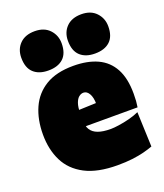

<svg xmlns="http://www.w3.org/2000/svg" viewBox="-140 -836 805 944"><g transform="rotate(-20 263.0 -363.5)"><path d="M313 16Q208 16 143 -18Q78 -52 48 -112.2Q18 -172.5 18 -251Q18 -329.5 45 -389.8Q72 -450 128.2 -484Q184.5 -518 273 -518Q347 -518 399 -494Q451 -470 478.5 -419.2Q506 -368.5 506 -288Q506 -266.5 504.8 -250.2Q503.5 -234 501 -218L314 -279Q315 -285 315.5 -291.5Q316 -298 316 -303Q316 -337 304.5 -357Q293 -377 275 -377Q262.5 -377 251.2 -368Q240 -359 233 -339.2Q226 -319.5 226 -287V-248Q226 -219.5 237.8 -200.8Q249.5 -182 275 -172.5Q300.5 -163 342 -163Q358 -163 384.2 -166.8Q410.5 -170.5 439.2 -177.8Q468 -185 492 -196L499 -14Q479 -6.5 452 0.5Q425 7.5 390.2 11.8Q355.5 16 313 16ZM101 -218V-300L374 -310L501 -298V-218ZM396 -538Q346.5 -538 318.8 -563.8Q291 -589.5 291 -642Q291 -686.5 319 -714.8Q347 -743 397 -743Q446.5 -743 474.2 -713.5Q502 -684 502 -642Q502 -589.5 474.2 -563.8Q446.5 -538 396 -538ZM152 -538Q102.5 -538 74.8 -563.8Q47 -589.5 47 -642Q47 -686.5 75 -714.8Q103 -743 153 -743Q202.5 -743 230.2 -713.5Q258 -684 258 -642Q258 -589.5 230.2 -563.8Q202.5 -538 152 -538Z"/></g></svg>

Font: Commissioner Thin Black
Style: Regular
Weight: 900
Version: Version 1.000